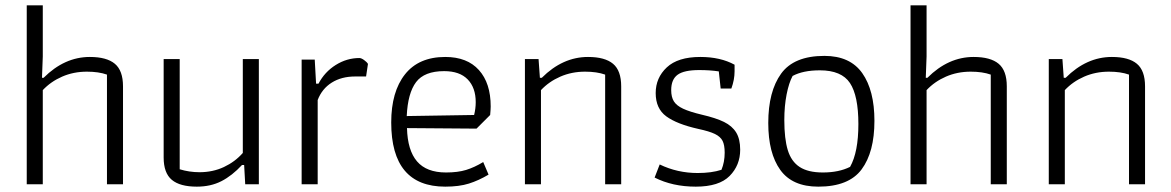

<svg xmlns="http://www.w3.org/2000/svg" viewBox="-20 -689 4378 718"><path d="M80 -669H140V-478L137 -398H143Q221 -476 316 -476Q379 -476 409.5 -450.5Q440 -425 440 -366V0H380V-410Q349 -421 305 -421Q255 -421 212.5 -402.5Q170 -384 140 -352V0H80Z M592 -100V-468H652V-56Q688 -45 726 -45Q776 -45 817.5 -64.5Q859 -84 888 -117V-468H948V0H897L893 -72H885Q848 -32 808 -11.5Q768 9 716 9Q653 9 622.5 -16.5Q592 -42 592 -100Z M1108 -466H1157L1162 -376H1171Q1194 -420 1235.5 -446Q1277 -472 1324 -472Q1331 -472 1341.5 -464.5Q1352 -457 1356 -450L1349 -403H1308Q1257 -403 1220.5 -380Q1184 -357 1168 -315V0H1108Z M1443 -231Q1443 -346 1494.5 -411Q1546 -476 1645 -476Q1727 -476 1771 -427Q1815 -378 1815 -291Q1815 -281 1813 -259L1762 -208L1502 -210Q1504 -127 1539.5 -85.5Q1575 -44 1648 -44Q1692 -44 1723 -53.5Q1754 -63 1787 -83L1807 -36Q1770 -14 1733.5 -2.5Q1697 9 1645 9Q1443 9 1443 -231ZM1753 -259Q1759 -283 1759 -307Q1759 -361 1729 -392Q1699 -423 1641 -423Q1567 -423 1536 -382Q1505 -341 1501 -255Z M1943 -468H1994L1999 -398H2006Q2084 -476 2179 -476Q2242 -476 2272.5 -450.5Q2303 -425 2303 -366V0H2243V-410Q2212 -421 2168 -421Q2118 -421 2075.5 -402.5Q2033 -384 2003 -352V0H1943Z M2428 -25 2447 -74Q2513 -42 2589 -42Q2641 -42 2678 -54Q2690 -83 2690 -118Q2690 -147 2682 -162.5Q2674 -178 2653.5 -188Q2633 -198 2591 -207Q2511 -225 2471.5 -254Q2432 -283 2432 -341Q2432 -398 2473.5 -437Q2515 -476 2599 -476Q2674 -476 2727 -447V-422Q2727 -391 2715 -358H2675L2668 -422Q2635 -427 2595 -427Q2538 -427 2514 -409.5Q2490 -392 2490 -352Q2490 -326 2500 -310Q2510 -294 2534.5 -282.5Q2559 -271 2605 -260Q2657 -248 2687.5 -233Q2718 -218 2733 -193.5Q2748 -169 2748 -129Q2748 -71 2708.5 -31Q2669 9 2582 9Q2495 9 2428 -25Z M2853 -229Q2853 -347 2901 -413.5Q2949 -480 3063 -480Q3159 -480 3204.5 -415.5Q3250 -351 3250 -237Q3250 -120 3202 -55.5Q3154 9 3040 9Q2943 9 2898 -53.5Q2853 -116 2853 -229ZM3159 -65Q3190 -120 3190 -225Q3190 -331 3158.5 -378.5Q3127 -426 3046 -426Q2983 -426 2944 -405Q2930 -379 2921.5 -335.5Q2913 -292 2913 -240Q2913 -170 2926 -127.5Q2939 -85 2970.5 -64.5Q3002 -44 3057 -44Q3117 -44 3159 -65Z M3385 -669H3445V-478L3442 -398H3448Q3526 -476 3621 -476Q3684 -476 3714.5 -450.5Q3745 -425 3745 -366V0H3685V-410Q3654 -421 3610 -421Q3560 -421 3517.5 -402.5Q3475 -384 3445 -352V0H3385Z M3902 -468H3953L3958 -398H3965Q4043 -476 4138 -476Q4201 -476 4231.5 -450.5Q4262 -425 4262 -366V0H4202V-410Q4171 -421 4127 -421Q4077 -421 4034.5 -402.5Q3992 -384 3962 -352V0H3902Z"/></svg>

Font: Athiti
Style: Regular
Weight: 400
Designer: CadsonDemak Team
Foundry: CadsonDemak
Version: Version 1.032